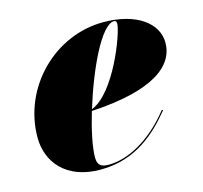

<svg xmlns="http://www.w3.org/2000/svg" viewBox="-78 -555 687 650"><g transform="rotate(-15 266.0 -230.0)"><path d="M190.5 -35C190.5 -70 202.5 -127.5 221 -189.5C438.5 -202 521.5 -266.5 521.5 -349C521.5 -416.5 452.5 -470 335.5 -470C165 -470 20 -325 20 -150C20 -65 77.5 10 198.5 10C325 10 400.5 -64 454.5 -129.5L451 -132C377 -38.5 293.5 1 230 1C203.5 1 190.5 -6.5 190.5 -35ZM372 -464C378.5 -464 380.5 -460 380.5 -452.5C380.5 -421 308.5 -227.5 223 -195.5C261.5 -322 326.5 -464 372 -464Z"/></g></svg>

Font: Bodoni* 36pt Fatface
Style: Italic
Weight: 900
Italic angle: -13°
Version: Version 2.3